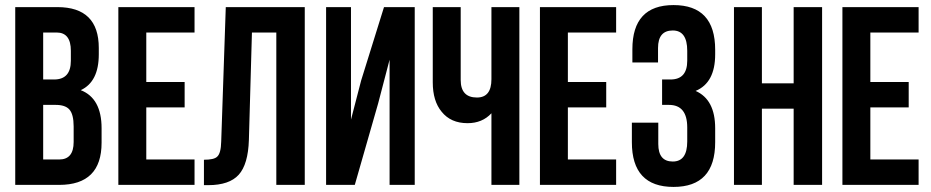

<svg xmlns="http://www.w3.org/2000/svg" viewBox="-20 -728 3665 756"><path d="M206 -700Q369 -700 369 -539V-514Q369 -406 298 -373Q380 -341 380 -223V-166Q380 0 213 0H40V-700ZM150 -315V-100H213Q270 -100 270 -169V-230Q270 -278 253 -297Q237 -315 199 -315ZM150 -600V-415H193Q259 -415 259 -489V-528Q259 -600 203 -600Z M556 -405H707V-305H556V-100H746V0H446V-700H746V-600H556Z M783 -99Q823 -99 835 -111Q850 -124 851 -171L869 -700H1180V0H1068V-600H972L960 -177Q957 -81 920 -40Q883 1 800 1H783Z M1377 0H1264V-700H1362V-257L1402 -411L1492 -700H1613V0H1514V-493L1469 -321Z M2025 -700V0H1915V-282Q1879 -243 1821 -243Q1755 -243 1719 -288Q1684 -330 1684 -404V-700H1794V-413Q1794 -344 1858 -344Q1915 -344 1915 -416V-700Z M2216 -405H2367V-305H2216V-100H2406V0H2106V-700H2406V-600H2216Z M2686 -528Q2686 -608 2629 -608Q2571 -608 2571 -539V-482H2470V-534Q2470 -708 2632 -708Q2796 -708 2796 -532V-514Q2796 -402 2719 -370Q2796 -336 2796 -223V-168Q2796 8 2632 8Q2468 8 2468 -168V-245H2572V-161Q2572 -92 2629 -92Q2686 -92 2686 -171V-226Q2686 -315 2614 -315H2587V-415H2620Q2686 -415 2686 -489Z M2980 0H2870V-700H2980V-400H3105V-700H3217V0H3105V-300H2980Z M3407 -405H3558V-305H3407V-100H3597V0H3297V-700H3597V-600H3407Z"/></svg>

Font: Adderley Bold
Style: Regular
Weight: 700
Designer: gorohovskiy
Version: Version 1.003 November 13, 2017